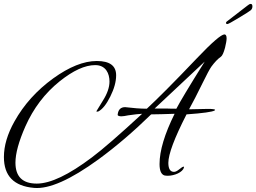

<svg xmlns="http://www.w3.org/2000/svg" viewBox="-21 -845 1311 982"><path d="M1130 -601C1135 -622 1138 -638 1138 -649C1138 -662 1134 -669 1127 -669C1111 -669 1064 -629 987 -548C868 -423 782 -337 730 -289C697 -289 660 -292 619 -297C597 -297 584 -285 581 -260C579 -254 585 -251 598 -250C608 -250 620 -252 634 -255C666 -260 690 -262 706 -263C590 -156 504 -81 449 -40C331 49 237 94 167 94C94 94 58 58 58 -13C58 -60 75 -122 109 -199C150 -291 208 -368 284 -429C353 -484 413 -512 466 -512C521 -512 539 -468 539 -428C539 -399 528 -366 505 -330L472 -276C472 -275 473 -274 475 -274C477 -274 479 -274 482 -275C503 -286 523 -311 543 -351C563 -391 573 -427 573 -460C573 -509 540 -533 474 -533C407 -533 333 -503 251 -444C167 -383 101 -310 53 -224C17 -160 -1 -99 -1 -42C-1 55 50 107 153 116C230 123 340 74 483 -30C573 -96 663 -173 752 -260C757 -260 775 -260 806 -261C837 -262 859 -263 872 -263C821 -160 795 -74 795 -6C795 27 803 46 819 52C824 53 830 54 836 54C872 54 913 36 920 12C920 9 919 7 917 7C915 7 908 11 897 20C886 29 877 34 869 34C850 34 840 19 840 -12C840 -56 871 -139 933 -260C1018 -266 1066 -273 1077 -280C1078 -281 1079 -282 1079 -283C1079 -286 1067 -288 1043 -288C983 -287 951 -286 946 -286C965 -320 988 -365 1016 -422C1036 -463 1051 -491 1060 -504C1077 -527 1093 -544 1109 -555C1116 -560 1123 -575 1130 -601ZM1026 -530C945 -401 897 -320 881 -289C867 -289 850 -289 829 -290H770ZM1142 -722C1146 -722 1165 -732 1199 -753C1234 -774 1255 -787 1262 -793C1267 -798 1270 -804 1270 -812C1270 -821 1267 -825 1261 -825C1257 -825 1251 -822 1244 -816L1139 -735C1136 -733 1135 -731 1135 -728C1135 -724 1137 -722 1142 -722Z"/></svg>

Font: AlexBrush
Style: Regular
Weight: 400
Designer: Robert E. Leuschke
Foundry: Robert E. Leuschke
Version: Version 1.001